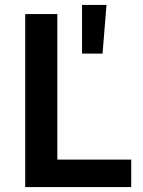

<svg xmlns="http://www.w3.org/2000/svg" viewBox="-20 -757 578 777"><path d="M82 0H511V-111H212V-700H82ZM312 -540H395L411 -737H312Z"/></svg>

Font: Chess Sans SemiBold
Style: Regular
Weight: 600
Designer: Wolf Bōese
Foundry: Wolf Bōese
Version: Version 7.223;Glyphs 3.3 (3306)